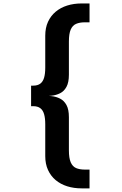

<svg xmlns="http://www.w3.org/2000/svg" viewBox="-20 -836 690 1084"><path d="M155.5 -293V-352.5H167.5Q192.5 -352.5 207.5 -363.8Q222.5 -375 229 -397.5Q235.5 -420 235.5 -454V-634.5Q235.5 -679 251 -712.8Q266.5 -746.5 294.2 -769.8Q322 -793 359.5 -804.8Q397 -816.5 440.5 -816.5H485.5V-710H459Q429.5 -710 409.5 -701.2Q389.5 -692.5 379.2 -669Q369 -645.5 369 -601V-414.5Q369 -370.5 355.2 -345.5Q341.5 -320.5 319.2 -309.5Q297 -298.5 271.5 -295.8Q246 -293 223 -293ZM440.5 227.5Q397 227.5 359.5 215.8Q322 204 294.2 180.8Q266.5 157.5 251 123.5Q235.5 89.5 235.5 45.5V-135Q235.5 -168.5 229 -191.2Q222.5 -214 207.5 -225.2Q192.5 -236.5 167.5 -236.5H155.5V-296H223Q246 -296 271.5 -293.2Q297 -290.5 319.2 -279.2Q341.5 -268 355.2 -243.2Q369 -218.5 369 -174V12.5Q369 56.5 379.2 80.2Q389.5 104 409.5 112.8Q429.5 121.5 459 121.5H485.5V227.5Z"/></svg>

Font: Trispace Thin SemiBold
Style: Regular
Weight: 600
Version: Version 1.210